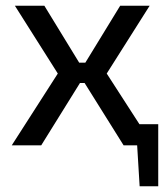

<svg xmlns="http://www.w3.org/2000/svg" viewBox="-20 -508 579 671"><path d="M533 -74V0H427V-74ZM533 -5V143H468L459 -5ZM503 -488 353 -251 515 0H412L255 -251L400 -488ZM135 -488 280 -251 124 0H21L182 -251L32 -488ZM325 -289V-218H211V-289Z"/></svg>

Font: Exo 2 Medium
Style: Regular
Weight: 500
Designer: Natanael Gama
Foundry: Natanael Gama
Version: Version 2.010